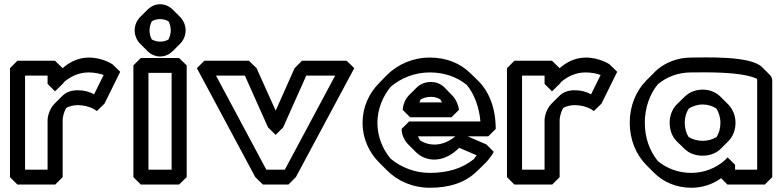

<svg xmlns="http://www.w3.org/2000/svg" viewBox="-20 -834 3688 904"><path d="M275 -513 239 -548H62L27 -513V0L62 35H240L275 0V-270C275 -276 278 -302 292 -326C305 -333 324 -339 345 -339C404 -339 436 -311 436 -311L472 -346L546 -496L510 -531C510 -531 464 -563 398 -563C344 -563 302 -537 275 -513ZM204 -478V-439L239 -404L275 -439C275 -439 278 -443 283 -449C311 -472 348 -493 398 -493C425 -493 451 -487 468 -481L423 -390C407 -399 382 -409 345 -409C312 -409 289 -398 273 -382L237 -346C209 -318 204 -278 204 -270V-35H98V-478Z M684 -691C684 -706 689 -723 695 -734C707 -741 720 -744 734 -744C748 -744 762 -740 773 -734C780 -722 784 -706 784 -691C784 -676 779 -659 773 -648C761 -641 748 -638 734 -638C720 -638 706 -642 695 -648C688 -660 684 -676 684 -691ZM614 -691C614 -667 624 -644 640 -628L675 -593C690 -578 711 -568 734 -568C756 -568 776 -577 792 -592L793 -593L828 -628C844 -644 854 -667 854 -691C854 -715 844 -738 828 -754L793 -789C778 -804 757 -814 734 -814C712 -814 692 -805 676 -790L675 -789L640 -754C624 -738 614 -715 614 -691ZM679 -35V-491H788V-35ZM608 0 643 35H823L859 0V-526L823 -561H643L608 -526Z M1133 -478 1242 -234 1278 -199 1313 -234 1422 -478H1558L1321 -35H1234L997 -478ZM1188 -513 1152 -548H942L907 -513L1182 0L1218 35H1338L1373 0L1648 -513L1612 -548H1402L1367 -513L1278 -313Z M1911 -282H2106L2141 -317C2137 -345 2125 -369 2108 -386L2073 -422C2056 -439 2034 -448 2009 -448C1980 -448 1957 -437 1941 -421L1906 -386L1905 -385C1887 -366 1878 -342 1876 -317ZM1955 -352C1956 -355 1958 -361 1961 -366C1974 -373 1990 -378 2009 -378C2025 -378 2040 -374 2053 -366C2055 -363 2059 -356 2061 -352ZM2182 -192H2279L2314 -227C2314 -325 2283 -402 2232 -453L2196 -488C2147 -537 2080 -563 2004 -563C1925 -563 1854 -532 1802 -481L1801 -480L1766 -444C1717 -395 1687 -329 1687 -256C1687 -184 1716 -118 1765 -69L1801 -33C1852 19 1924 50 2004 50C2093 50 2169 28 2227 -29L2228 -30L2264 -65C2279 -80 2293 -98 2305 -119L2270 -154ZM2124 -192C2063 -142 2000 -146 1958 -173C1955 -178 1951 -185 1948 -192ZM2142 -138 2224 -103C2219 -95 2214 -89 2210 -84C2154 -39 2084 -20 2004 -20C1933 -20 1868 -46 1819 -87C1780 -134 1757 -192 1757 -256C1757 -320 1782 -380 1820 -426C1870 -468 1934 -493 2004 -493C2071 -493 2132 -472 2178 -434C2213 -391 2236 -331 2242 -262H1906L1871 -227C1871 -200 1883 -173 1903 -153L1938 -118C1982 -74 2065 -61 2142 -138Z M2615 -513 2579 -548H2402L2367 -513V0L2402 35H2580L2615 0V-270C2615 -276 2618 -302 2632 -326C2645 -333 2664 -339 2685 -339C2744 -339 2776 -311 2776 -311L2812 -346L2886 -496L2850 -531C2850 -531 2804 -563 2738 -563C2684 -563 2642 -537 2615 -513ZM2544 -478V-439L2579 -404L2615 -439C2615 -439 2618 -443 2623 -449C2651 -472 2688 -493 2738 -493C2765 -493 2791 -487 2808 -481L2763 -390C2747 -399 2722 -409 2685 -409C2652 -409 2629 -398 2613 -382L2577 -346C2549 -318 2544 -278 2544 -270V-35H2438V-478Z M3133 -256C3133 -221 3145 -190 3166 -169L3202 -134L3203 -133C3225 -112 3254 -101 3289 -101C3323 -101 3353 -113 3374 -134L3409 -169L3410 -170C3431 -192 3443 -221 3443 -256C3443 -291 3429 -322 3408 -343L3373 -378L3372 -379C3350 -400 3322 -412 3289 -412C3255 -412 3225 -400 3203 -378L3167 -343C3146 -322 3133 -291 3133 -256ZM3204 -256C3204 -282 3211 -304 3223 -323C3241 -334 3264 -342 3289 -342C3313 -342 3334 -335 3353 -323C3364 -305 3372 -282 3372 -256C3372 -231 3366 -208 3354 -189C3336 -178 3314 -171 3289 -171C3263 -171 3240 -178 3222 -189C3211 -207 3204 -230 3204 -256ZM3545 -454V-35H3441V-58L3406 -93L3392 -79C3353 -44 3297 -20 3235 -20C3173 -20 3120 -41 3078 -75C3038 -124 3016 -186 3016 -256C3016 -326 3039 -391 3078 -438C3121 -473 3174 -493 3235 -493C3289 -493 3467 -499 3544 -463C3545 -460 3545 -457 3545 -454ZM3616 -454C3616 -465 3612 -474 3604 -482L3603 -483L3568 -518C3513 -573 3295 -563 3235 -563C3165 -563 3105 -537 3060 -493V-492L3024 -456C2974 -406 2945 -335 2945 -256C2945 -177 2974 -107 3023 -57L3024 -56L3059 -21C3103 23 3164 50 3235 50C3289 50 3337 33 3375 5L3405 35H3581L3616 0Z"/></svg>

Font: Hussar Press
Style: Bold
Weight: 700
Foundry: Cannot Into Space Fonts
Version: Version 1.43